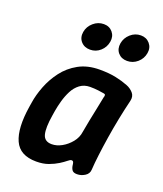

<svg xmlns="http://www.w3.org/2000/svg" viewBox="-138 -829 794 934"><g transform="rotate(20 258.5 -362.5)"><path d="M160 13Q75 13 47.5 -48.5Q20 -110 38 -225L42 -250Q48 -290 65.5 -335.5Q83 -381 113.5 -421.5Q144 -462 190 -487.5Q236 -513 299 -513Q348 -513 383 -505.5Q418 -498 446 -487Q467 -479 481.5 -462.5Q496 -446 490 -421Q478 -372 467.5 -319.5Q457 -267 449 -216Q441 -165 435.5 -120.5Q430 -76 428 -42Q427 -21 408 -9Q389 3 368 3Q351 3 344 -4.5Q337 -12 334 -27Q333 -39 330.5 -45.5Q328 -52 320 -52Q314 -52 302 -42Q290 -32 270 -19.5Q250 -7 223 3Q196 13 160 13ZM202 -92Q228 -92 254 -106.5Q280 -121 300 -145.5Q320 -170 324 -200Q330 -233 336 -264.5Q342 -296 349 -327.5Q356 -359 362 -392Q369 -410 356 -411Q346 -413 326 -415.5Q306 -418 283 -418Q253 -418 231 -401.5Q209 -385 195.5 -358.5Q182 -332 174 -303Q166 -274 162 -250L158 -225Q147 -158 155.5 -125Q164 -92 202 -92ZM220 -588Q190 -588 172.5 -608Q155 -628 160 -658Q165 -687 188.5 -707.5Q212 -728 242 -728Q271 -728 288 -707.5Q305 -687 300 -658Q295 -628 272.5 -608Q250 -588 220 -588ZM408 -598Q378 -598 361 -618Q344 -638 349 -668Q354 -697 377 -717.5Q400 -738 430 -738Q459 -738 476.5 -717.5Q494 -697 489 -668Q484 -638 461 -618Q438 -598 408 -598Z"/></g></svg>

Font: Winky Sans Medium
Style: Italic
Weight: 500
Italic angle: -8.97852°
Designer: Simon Atzbach
Foundry: typofactur
Version: Version 1.205